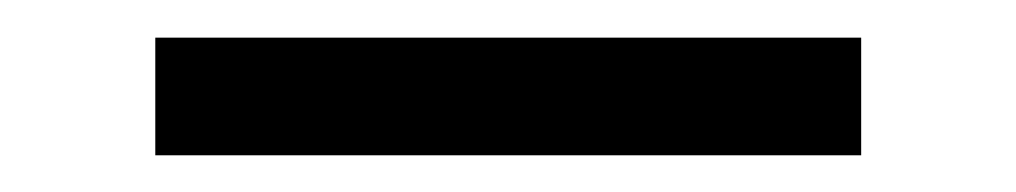

<svg xmlns="http://www.w3.org/2000/svg" viewBox="-20 -770 540 102"><path d="M437.5 -687.5V-750H62.5V-687.5Z"/></svg>

Font: Unifont
Style: Regular
Weight: 500
Version: Version 15.1.04